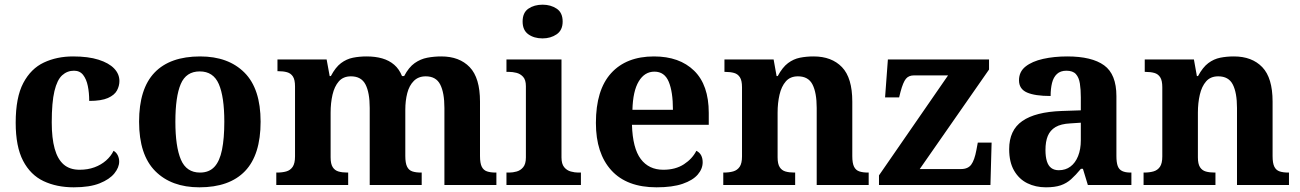

<svg xmlns="http://www.w3.org/2000/svg" viewBox="-20 -790 5551 820"><path d="M295 10Q222 10 166 -16.5Q110 -43 78.5 -103.5Q47 -164 47 -266Q47 -374 79.5 -435.5Q112 -497 167.5 -523Q223 -549 292 -549Q357 -549 401 -535Q445 -521 467.5 -497.5Q490 -474 490 -444Q490 -423 479.5 -403.5Q469 -384 441 -371.5Q413 -359 361 -359Q361 -394 355 -423Q349 -452 335 -470Q321 -488 296 -488Q267 -488 245.5 -468.5Q224 -449 212.5 -401Q201 -353 201 -267Q201 -200 213.5 -155Q226 -110 252 -87.5Q278 -65 320 -65Q355 -65 383.5 -75.5Q412 -86 433 -104.5Q454 -123 465 -146Q477 -139 483 -126.5Q489 -114 489 -100Q489 -75 468.5 -49.5Q448 -24 405.5 -7Q363 10 295 10Z M831.6 10Q712 10 643 -59.3Q574 -128.7 574 -270.3Q574 -411 640.1 -480Q706.2 -549 835 -549Q955 -549 1024 -480Q1093 -411 1093 -270.3Q1093 -128.7 1026.5 -59.3Q960 10 831.6 10ZM834.2 -53Q873 -53 895.7 -77.4Q918.3 -101.7 928.2 -150.5Q938 -199.2 938 -270Q938 -377 914.5 -431Q891 -485 833 -485Q775 -485 752 -431.2Q729 -377.5 729 -270Q729 -164 752.5 -108.5Q776 -53 834.2 -53Z M1160 0V-53H1162Q1185.3 -53 1202.5 -57.8Q1219.7 -62.6 1229.9 -77.4Q1240 -92.3 1240 -122V-421Q1240 -449.5 1231 -463.2Q1222 -477 1206 -481.5Q1190 -486 1168 -486H1165V-536H1375L1388 -465H1393Q1413 -503 1436.5 -520.5Q1460 -538 1487.3 -543.5Q1514.6 -549 1546 -549Q1583 -549 1612.5 -540.5Q1642 -532 1663.5 -513.5Q1685 -495 1697 -465H1706Q1726 -503 1751 -520.5Q1776 -538 1804.8 -543.5Q1833.6 -549 1865 -549Q1942 -549 1986 -503.2Q2030 -457.4 2030 -356V-123.5Q2030 -93 2037.5 -78Q2045 -63 2060 -58Q2075 -53 2097 -53H2100V0H1878V-329Q1878 -394 1860.1 -429Q1842.3 -464 1798.2 -464Q1767 -464 1747.4 -444.4Q1727.8 -424.9 1719.4 -392.4Q1711 -360 1711 -321V-124Q1711 -93.5 1718.5 -78.3Q1726 -63 1741 -58Q1756 -53 1778 -53H1781V0H1559V-329Q1559 -394 1541.1 -429Q1523.1 -464 1478.8 -464Q1446 -464 1427.1 -442.5Q1408.3 -420.9 1400.1 -385.5Q1392 -350.1 1392 -309V-118Q1392 -90 1401 -76Q1410 -62 1426 -57.5Q1442 -53 1464 -53H1467V0Z M2143 0V-53H2155Q2170 -53 2186.5 -57.5Q2203 -62 2214.5 -75.9Q2226 -89.8 2226 -117.7V-422Q2226 -448.9 2214 -462Q2202 -475 2185.5 -479Q2169 -483 2155 -483H2143V-536H2378V-118Q2378 -90 2389.5 -76Q2401 -62 2418 -57.5Q2435 -53 2449 -53H2461V0ZM2297.1 -626Q2261 -626 2236.5 -643.5Q2212 -661 2212 -698Q2212 -736 2236.7 -753Q2261.5 -770 2297.5 -770Q2332 -770 2357.5 -753Q2383 -736 2383 -698Q2383 -661 2357.4 -643.5Q2331.8 -626 2297.1 -626Z M2784 10Q2657 10 2591 -62.5Q2525 -135 2525 -265Q2525 -406 2590 -477.5Q2655 -549 2773 -549Q2882 -549 2944.5 -488Q3007 -427 3007 -308V-257H2679Q2682 -157 2716.5 -111Q2751 -65 2813 -65Q2865 -65 2901 -88.5Q2937 -112 2954 -146Q2968 -139 2974.5 -126.5Q2981 -114 2981 -97Q2981 -69 2960 -44.5Q2939 -20 2895.5 -5Q2852 10 2784 10ZM2854 -321Q2854 -398 2836 -441Q2818 -484 2775 -484Q2733 -484 2708 -442.5Q2683 -401 2681 -321Z M3069 0V-53H3071Q3094 -53 3111.5 -58Q3129 -63 3139 -77.7Q3149 -92.4 3149 -121.8V-417.6Q3149 -446 3140 -460Q3131 -474 3115 -478.5Q3099 -483 3077 -483H3074V-536H3284L3296.7 -465H3301.5Q3322 -503 3345.5 -520.5Q3369 -538 3396.3 -543.5Q3423.7 -549 3454.9 -549Q3532 -549 3576 -503.2Q3620 -457.4 3620 -356V-123.5Q3620 -93 3627.5 -78Q3635 -63 3650 -58Q3665 -53 3687 -53H3690V0H3468V-329Q3468 -394 3450.1 -429Q3432.3 -464 3387.8 -464Q3355 -464 3336.2 -442.5Q3317.3 -420.9 3309.2 -385.5Q3301 -350.1 3301 -309V-118Q3301 -90 3310 -76Q3319 -62 3335 -57.5Q3351 -53 3373 -53H3376V0Z M3734 0V-41L4029 -468H3883Q3861 -468 3849 -453.5Q3837 -439 3826 -398L3820 -374H3760L3772 -536H4204V-493L3908 -68H4084Q4114 -68 4128 -87Q4142 -106 4150 -149L4156 -181H4215L4210 0Z M4447 10Q4403 10 4367.5 -7.5Q4332 -25 4311 -61.4Q4290 -97.7 4290 -153Q4290 -234 4346 -273Q4402 -312 4514 -316L4596 -318.8V-374Q4596 -407.6 4592 -433.3Q4588 -459 4575 -473.5Q4562 -488 4534.5 -488Q4509 -488 4494 -474Q4479 -460 4473 -435.5Q4467 -411 4467 -380Q4400 -380 4366 -395Q4332 -410 4332 -447Q4332 -483.8 4360 -505.9Q4388 -528 4434.9 -538.5Q4481.8 -549 4537.8 -549Q4643 -549 4695.5 -511Q4748 -473 4748 -379.4V-124.1Q4748 -96.6 4753.5 -81.3Q4759 -66 4772.7 -59.5Q4786.4 -53 4808 -53H4812V0H4626L4605 -69H4596.4Q4574 -42 4554.5 -24.5Q4535 -7 4510 1.5Q4485 10 4447 10ZM4501.8 -63Q4531 -63 4551.8 -78.7Q4572.7 -94.3 4584.3 -123.3Q4596 -152.3 4596 -191V-266L4551 -263Q4511 -261 4487.9 -247.3Q4464.9 -233.5 4454.9 -209.3Q4445 -185.1 4445 -149.4Q4445 -121 4451 -101.5Q4457 -82 4469.8 -72.5Q4482.6 -63 4501.8 -63Z M4864 0V-53H4866Q4889 -53 4906.5 -58Q4924 -63 4934 -77.7Q4944 -92.4 4944 -121.8V-417.6Q4944 -446 4935 -460Q4926 -474 4910 -478.5Q4894 -483 4872 -483H4869V-536H5079L5091.7 -465H5096.5Q5117 -503 5140.5 -520.5Q5164 -538 5191.3 -543.5Q5218.7 -549 5249.9 -549Q5327 -549 5371 -503.2Q5415 -457.4 5415 -356V-123.5Q5415 -93 5422.5 -78Q5430 -63 5445 -58Q5460 -53 5482 -53H5485V0H5263V-329Q5263 -394 5245.1 -429Q5227.3 -464 5182.8 -464Q5150 -464 5131.2 -442.5Q5112.3 -420.9 5104.2 -385.5Q5096 -350.1 5096 -309V-118Q5096 -90 5105 -76Q5114 -62 5130 -57.5Q5146 -53 5168 -53H5171V0Z"/></svg>

Font: Noto Serif Tamil
Style: Italic
Weight: 400
Italic angle: -12°
Designer: Indian Type Foundry, Tom Grace, and the Monotype Design Team
Foundry: Monotype Imaging Inc.
Version: Version 2.003